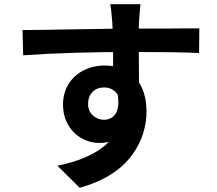

<svg xmlns="http://www.w3.org/2000/svg" viewBox="-20 -826 1040 920"><path d="M648 -749Q647 -741 647 -734Q647 -727 646 -720Q645 -707 645 -667V-592L646 -436Q647 -409 647 -371L522 -413V-464V-533Q522 -663 518 -719Q513 -785 508 -806H653ZM188 -683 305 -685 371 -686Q529 -689 626 -689Q813 -689 869 -690H935L934 -572Q829 -577 622 -577Q312 -577 91 -561L88 -682Q151 -682 188 -683ZM454 -141Q412 -141 372 -163Q332 -185 307 -227Q282 -269 282 -325Q282 -380 308 -422.5Q334 -465 380 -488.5Q426 -512 482 -512Q576 -512 629 -453Q682 -394 682 -290Q682 -239 665.5 -186Q649 -133 614 -85Q535 25 362 74L255 -32Q399 -61 479 -125.5Q559 -190 559 -311Q559 -357 536.5 -382Q514 -407 479 -407Q444 -407 423 -385Q402 -363 402 -327Q402 -294 425 -273Q448 -252 479 -252Q503 -252 522 -267Q547 -289 547 -337Q547 -371 536 -411L629 -386Q629 -264 585 -202.5Q541 -141 454 -141Z"/></svg>

Font: Merged Yaku Han JP
Style: Bold
Weight: 700
Designer: Ryoko NISHIZUKA 西塚涼子 (kana, bopomofo & ideographs); Paul D. Hunt (Latin, Greek & Cyrillic); Sandoll Communications 산돌커뮤니
Foundry: Adobe
Version: Version 2.004